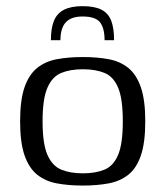

<svg xmlns="http://www.w3.org/2000/svg" viewBox="-20 -585 526 611"><path d="M242.6 -565.4Q281.6 -565.4 303.4 -553.9Q325.2 -542.4 334.1 -518.7Q343 -495 343 -457H312.8Q312.8 -495 298.5 -513.8Q284.1 -532.5 242.6 -532.5Q206.4 -532.5 189.3 -513.9Q172.3 -495.3 172.3 -457H142Q142 -494.5 151.5 -518.3Q161 -542.2 183.4 -553.8Q205.7 -565.4 242.6 -565.4ZM243.7 5.5Q198.2 5.5 161.6 -1.3Q124.9 -8 98.5 -29Q72.1 -50.1 58 -90.9Q44 -131.8 44 -199Q44 -266.2 58 -307.1Q72.1 -347.9 98.5 -369Q124.9 -390 161.6 -396.7Q198.2 -403.5 243.7 -403.5Q288.9 -403.5 325.4 -396.7Q361.9 -390 388.1 -369Q414.3 -347.9 428.3 -307.1Q442.3 -266.2 442.3 -199Q442.3 -131.1 428.3 -90.2Q414.3 -49.3 388 -28.7Q361.6 -8 325.1 -1.3Q288.6 5.5 243.7 5.5ZM243.7 -33.4Q283.9 -33.4 312.5 -45.1Q341 -56.8 355.9 -92.1Q370.8 -127.3 370.8 -199Q370.8 -270.7 355.9 -306Q341 -341.4 312.5 -353Q283.9 -364.6 243.7 -364.6Q203.7 -364.6 175.1 -353Q146.5 -341.4 131 -306Q115.5 -270.7 115.5 -199Q115.5 -127.3 131 -92.1Q146.5 -56.8 175.1 -45.1Q203.7 -33.4 243.7 -33.4Z"/></svg>

Font: Genos Thin
Style: Regular
Weight: 100
Designer: Robert E. Leuschke
Foundry: Robert E. Leuschke
Version: Version 1.010